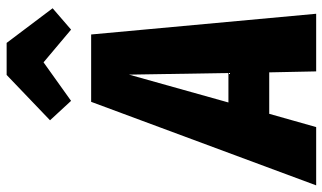

<svg xmlns="http://www.w3.org/2000/svg" viewBox="-274 -774 996 593"><g transform="rotate(-90 224.5 -478.0)"><path d="M300 0 297 -145H169L128 0H-52L206 -695H414L478 0ZM204 -271H295L290 -578ZM209 -757 149 -822 289 -956H388L495 -814L429 -757L328 -842Z"/></g></svg>

Font: Fira Sans Extra Condensed ExtraBold
Style: Italic
Weight: 800
Width: 3
Italic angle: -8°
Designer: Carrois Corporate & Edenspiekermann AG
Foundry: Carrois Corporate GbR & Edenspiekermann AG
Version: Version 4.203